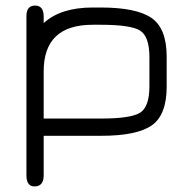

<svg xmlns="http://www.w3.org/2000/svg" viewBox="-20 -488 681 690"><path d="M579 -284V-177Q579 -75 525.5 -37.5Q472 0 344 0H137V142Q137 182 104 182Q75 182 75 142V-430Q75 -468 106 -468Q137 -468 137 -428V-405Q198 -461 313 -461H342Q470 -461 524.5 -423.5Q579 -386 579 -284ZM517 -179V-282Q517 -357 483.5 -378Q450 -399 342 -399H313Q137 -399 137 -232V-62H344Q450 -62 483.5 -83Q517 -104 517 -179Z"/></svg>

Font: Jura Medium
Style: Regular
Weight: 500
Designer: Daniel Johnson, Alexei Vanyashin
Foundry: Daniel Johnson
Version: Version 5.103